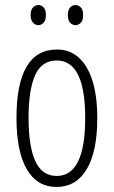

<svg xmlns="http://www.w3.org/2000/svg" viewBox="-20 -738 455 768"><path d="M251.5 -678.2Q251.5 -699.2 260.7 -708.5Q270 -717.8 281.7 -717.8Q293.9 -717.8 303.2 -708.5Q312.5 -699.2 312.5 -678.2Q312.5 -656.2 303.2 -647Q293.5 -637.2 281.7 -637.2Q270.5 -637.2 260.7 -647Q251.5 -656.2 251.5 -678.2ZM102.5 -678.2Q102.5 -698.7 112.3 -708.5Q121.6 -717.8 133.8 -717.8Q145 -717.8 154.3 -708.5Q163.6 -699.2 163.6 -678.2Q163.6 -656.2 154.3 -647Q144.5 -637.2 133.8 -637.2Q122.1 -637.2 112.3 -647Q102.5 -656.7 102.5 -678.2ZM94.2 -266.1Q94.2 -151.9 121.6 -92.8Q148.4 -34.2 207 -34.2Q320.8 -34.2 320.8 -266.1Q320.8 -496.1 207 -496.1Q147.5 -496.1 121.1 -438.5Q94.2 -379.4 94.2 -266.1ZM369.1 -266.1Q369.1 -131.8 327.1 -61.5Q284.7 9.8 206.1 9.8Q127.9 9.8 86.9 -61.5Q45.9 -132.8 45.9 -266.1Q45.9 -540 208 -540Q284.2 -540 326.7 -468.3Q369.1 -396.5 369.1 -266.1Z"/></svg>

Font: Germano
Style: Regular
Weight: 300
Width: 3
Foundry: Ascender Corporation
Version: Version 1.10; ttfautohint (v1.5)